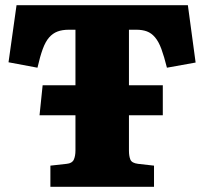

<svg xmlns="http://www.w3.org/2000/svg" viewBox="-20 -723 790 743"><path d="M175 0V-82L238 -89Q259 -91 265.5 -105Q272 -119 272 -141V-277H133L145 -393H272V-608H247Q221 -608 202.5 -601Q184 -594 170 -578Q156 -562 145.5 -533.5Q135 -505 125 -461L13 -482L44 -703H707L737 -481L626 -461Q615 -505 604.5 -533.5Q594 -562 580 -578.5Q566 -595 548.5 -601.5Q531 -608 507 -608H479V-393H610V-277H479V-140Q479 -119 484.5 -105.5Q490 -92 514 -89L576 -82V0Z"/></svg>

Font: Literata 18pt ExtraBold
Style: Regular
Weight: 800
Designer: Latin by Veronika Burian and Jose Scaglione. Greek by Irene Vlachou. Cyrillic by Vera Evstafieva.
Foundry: TypeTogether
Version: Version 3.103;gftools[0.9.29]